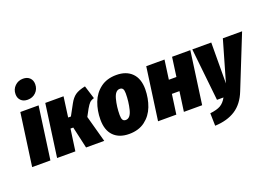

<svg xmlns="http://www.w3.org/2000/svg" viewBox="-138 -1218 2602 1837"><g transform="rotate(-20 1163.0 -299.0)"><path d="M257 -534 183 0H-3L71 -534ZM86 -709Q86 -759 120 -792Q154 -825 203 -825Q246 -825 271 -800.5Q296 -776 296 -736Q296 -686 262.5 -653Q229 -620 179 -620Q136 -620 111 -644.5Q86 -669 86 -709Z M778 -418Q747 -409 732 -393.5Q717 -378 696 -342L657 -270L731 0H546L496 -221H468L437 0H251L325 -534H511L483 -328H511L572 -440Q599 -490 633.5 -514.5Q668 -539 736 -553Z M766 -202Q766 -295 796.5 -375Q827 -455 892 -504Q957 -553 1054 -553Q1155 -553 1212 -495.5Q1269 -438 1269 -331Q1268 -237 1237.5 -157.5Q1207 -78 1142 -29Q1077 20 980 20Q879 20 822.5 -37Q766 -94 766 -202ZM1080 -357Q1080 -389 1070.5 -403Q1061 -417 1040 -417Q994 -417 974 -341.5Q954 -266 954 -182Q954 -147 963.5 -132Q973 -117 994 -117Q1041 -117 1060.5 -194.5Q1080 -272 1080 -357Z M1542 0 1570 -201H1493L1465 0H1279L1353 -534H1539L1512 -338H1589L1616 -534H1802L1728 0Z M2115 0Q2070 114 1986.5 168Q1903 222 1778 227L1775 99Q1845 91 1882 69.5Q1919 48 1945 0H1879L1822 -534H2015L2013 -118L2133 -534H2329Z"/></g></svg>

Font: Fira Sans Condensed Black
Style: Italic
Weight: 900
Width: 3
Italic angle: -8°
Designer: Carrois Corporate & Edenspiekermann AG
Foundry: Carrois Corporate GbR & Edenspiekermann AG
Version: Version 4.203